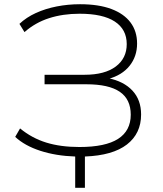

<svg xmlns="http://www.w3.org/2000/svg" viewBox="-20 -733 774 909"><path d="M336 156V8Q245 5 171 -19Q97 -43 52 -85L75 -125Q131 -79 199 -58Q267 -37 356 -37Q479 -37 539 -75.5Q599 -114 599 -190Q599 -263 547 -298.5Q495 -334 389 -334H191V-379H380Q476 -379 528 -418Q580 -457 580 -524Q580 -594 523.5 -631Q467 -668 357 -668Q278 -668 212.5 -647Q147 -626 96 -581L72 -620Q105 -651 150 -671.5Q195 -692 248.5 -702.5Q302 -713 359 -713Q447 -713 507 -690.5Q567 -668 598 -626.5Q629 -585 629 -527Q629 -466 593.5 -421.5Q558 -377 492 -359V-363Q566 -348 607 -304Q648 -260 648 -191Q648 -101 581 -49Q514 3 382 8V156Z"/></svg>

Font: Nunito Sans 10pt SemiExpanded ExtraLight
Style: Regular
Weight: 250
Width: 6
Designer: Vernon Adams
Foundry: Vernon Adams
Version: Version 3.101;gftools[0.9.27]